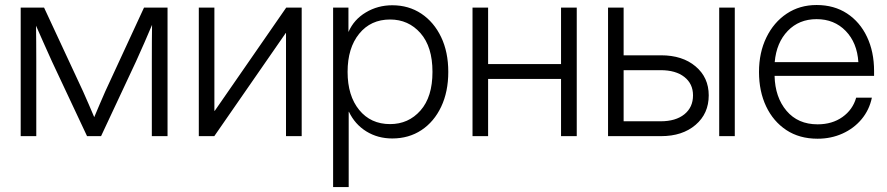

<svg xmlns="http://www.w3.org/2000/svg" viewBox="-20 -546 3558 770"><path d="M63 0V-515.6H156.7L313 -179.7Q325.7 -151.9 336.4 -126.5Q347.2 -101.1 357.9 -76.2Q368.7 -101.1 379.2 -126.5Q389.6 -151.9 402.3 -179.7L557.6 -515.6H651.9V0H588.9V-298.8Q588.9 -345.7 589.1 -378.9Q589.4 -412.1 589.8 -446.3Q574.7 -411.1 559.6 -376Q544.4 -340.8 525.4 -299.3L385.3 0H329.1L188.5 -299.3Q169.9 -339.8 154.8 -374.3Q139.6 -408.7 124.5 -442.9Q125 -409.7 125.2 -377.2Q125.5 -344.7 125.5 -298.8V0Z M1189.9 0H1127V-413.6H1126L839.4 0H777.3V-515.6H839.8V-101.6H841.3L1127.9 -515.6H1189.9Z M1315.9 204.1V-515.6H1377.4V-418.5H1377.9Q1399.4 -467.8 1447.3 -496.3Q1495.1 -524.9 1553.2 -524.9Q1619.1 -524.9 1669.7 -491.2Q1720.2 -457.5 1749 -397.5Q1777.8 -337.4 1777.8 -257.8Q1777.8 -178.2 1749.3 -117.9Q1720.7 -57.6 1670.2 -24.2Q1619.6 9.3 1553.2 9.3Q1495.1 9.3 1449.2 -19Q1403.3 -47.4 1379.4 -97.7H1378.4V204.1ZM1544.4 -48.3Q1618.2 -48.3 1666.3 -102.8Q1714.4 -157.2 1714.4 -257.8Q1714.4 -358.4 1666.3 -413.1Q1618.2 -467.8 1544.4 -467.8Q1466.8 -467.8 1420.4 -410.6Q1374 -353.5 1374 -257.8Q1374 -162.1 1420.4 -105.2Q1466.8 -48.3 1544.4 -48.3Z M1937.5 -515.6V-289.1H2230V-515.6H2293V0H2230V-229.5H1937.5V0H1875V-515.6Z M2481 -324.2H2631.3Q2716.8 -324.2 2769.5 -279.8Q2822.3 -235.4 2822.3 -163.6Q2822.3 -90.3 2769.5 -45.2Q2716.8 0 2631.3 0H2418.5V-515.6H2481ZM2481 -264.6V-59.6H2629.4Q2689.9 -59.6 2724.6 -87.6Q2759.3 -115.7 2759.3 -163.6Q2759.3 -210 2724.6 -237.3Q2689.9 -264.6 2629.4 -264.6ZM2864.3 0V-515.6H2926.8V0Z M3258.8 10.3Q3186 10.3 3133.5 -24.4Q3081.1 -59.1 3052.5 -119.4Q3023.9 -179.7 3023.9 -257.3Q3023.9 -335 3053.5 -395.8Q3083 -456.5 3135 -491.2Q3187 -525.9 3254.9 -525.9Q3325.2 -525.9 3377 -491.9Q3428.7 -458 3457 -398.2Q3485.4 -338.4 3485.4 -261.2V-241.7H3086.4Q3088.4 -155.8 3134.3 -101.6Q3180.2 -47.4 3258.8 -47.4Q3317.4 -47.4 3358.6 -76.7Q3399.9 -106 3413.6 -154.3H3476.6Q3466.3 -105 3435.3 -67.9Q3404.3 -30.8 3358.6 -10.3Q3313 10.3 3258.8 10.3ZM3086.9 -296.9H3422.4Q3417.5 -374.5 3371.6 -421.9Q3325.7 -469.2 3254.9 -469.2Q3184.6 -469.2 3139.2 -422.1Q3093.8 -375 3086.9 -296.9Z"/></svg>

Font: Inter Display Light
Style: Regular
Weight: 300
Designer: Rasmus Andersson
Foundry: rsms
Version: Version 4.000;git-a52131595